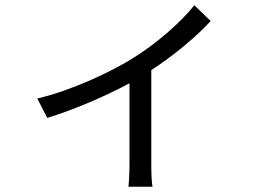

<svg xmlns="http://www.w3.org/2000/svg" viewBox="-20 -633 1040 731"><path d="M122 -258 160 -184C273 -219 389 -271 473 -316V-10C473 21 471 62 469 78H561C557 62 556 21 556 -10V-366C647 -425 732 -498 782 -553L720 -613C669 -549 577 -467 482 -409C401 -359 254 -289 122 -258Z"/></svg>

Font: Noto Sans CJK HK
Style: Regular
Weight: 400
Designer: Ryoko NISHIZUKA 西塚涼子 (kana, bopomofo & ideographs); Paul D. Hunt (Latin, Greek & Cyrillic); Sandoll Communications 산돌커뮤니
Foundry: Adobe
Version: Version 2.004;hotconv 1.0.118;makeotfexe 2.5.65603